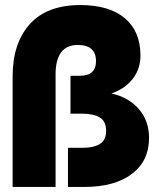

<svg xmlns="http://www.w3.org/2000/svg" viewBox="-20 -740 640 760"><path d="M30 0V-438Q30 -569 98 -644.5Q166 -720 298 -720Q412 -720 474 -668Q536 -616 536 -520Q536 -467 505 -427.5Q474 -388 421 -370Q489 -355 529.5 -308.5Q570 -262 570 -194Q570 -103 502 -51.5Q434 0 313 0H249V-155H309Q350 -155 375 -170Q400 -185 400 -222Q400 -260 375 -275Q350 -290 306 -290H259V-440H296Q360 -440 360 -498Q360 -562 288 -562Q200 -562 200 -445V0Z"/></svg>

Font: Geist Mono Black
Style: Regular
Weight: 900
Monospace: yes
Designer: Basement.studio, Andrés Briganti, Mateo Zaragoza
Foundry: Basement.studio, Vercel, Andrés Briganti, Guido Ferreyra, Mateo Zaragoza
Version: Version 1.500; ttfautohint (v1.8.4.7-5d5b)